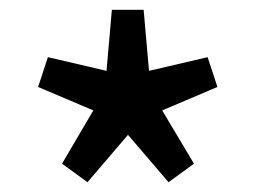

<svg xmlns="http://www.w3.org/2000/svg" viewBox="-20 -799 524 393"><path d="M107 -464 159 -426 242 -523 325 -426 377 -464 312 -573 425 -621 405 -682 285 -654 274 -779H209L198 -654L78 -682L58 -621L171 -573Z"/></svg>

Font: コーポレート・ロゴ ver3 Medium
Style: Regular
Weight: 500
Designer: [KANA_main] LOGOTYPE.JP [Source Han Sans] Ryoko NISHIZUKA 西塚涼子 (kana, bopomofo & ideographs); Paul D. Hunt (Latin, Greek
Version: Version 12.001;FEAKit 1.0